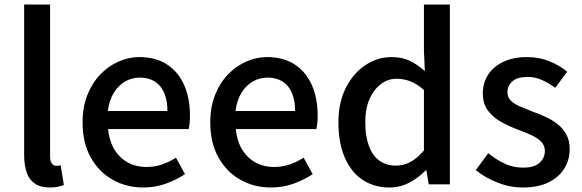

<svg xmlns="http://www.w3.org/2000/svg" viewBox="-20 -817 2580 851"><path d="M201 14Q159 14 134 -3.5Q109 -21 98 -53.5Q87 -86 87 -130V-797H202V-124Q202 -101 210.5 -91.5Q219 -82 229 -82Q233 -82 237 -82.5Q241 -83 249 -84L263 3Q253 7 238 10.5Q223 14 201 14Z M615 14Q540 14 479 -20.5Q418 -55 382 -119.5Q346 -184 346 -275Q346 -342 367 -395.5Q388 -449 424 -486.5Q460 -524 505 -544Q550 -564 597 -564Q670 -564 720 -531.5Q770 -499 796 -440.5Q822 -382 822 -304Q822 -287 820.5 -271.5Q819 -256 816 -245H459Q464 -193 486.5 -155.5Q509 -118 545.5 -97.5Q582 -77 629 -77Q666 -77 698 -88Q730 -99 760 -118L800 -45Q762 -20 715.5 -3Q669 14 615 14ZM458 -325H722Q722 -395 690.5 -434Q659 -473 599 -473Q565 -473 535 -456Q505 -439 484.5 -406Q464 -373 458 -325Z M1181 14Q1106 14 1045 -20.5Q984 -55 948 -119.5Q912 -184 912 -275Q912 -342 933 -395.5Q954 -449 990 -486.5Q1026 -524 1071 -544Q1116 -564 1163 -564Q1236 -564 1286 -531.5Q1336 -499 1362 -440.5Q1388 -382 1388 -304Q1388 -287 1386.5 -271.5Q1385 -256 1382 -245H1025Q1030 -193 1052.5 -155.5Q1075 -118 1111.5 -97.5Q1148 -77 1195 -77Q1232 -77 1264 -88Q1296 -99 1326 -118L1366 -45Q1328 -20 1281.5 -3Q1235 14 1181 14ZM1024 -325H1288Q1288 -395 1256.5 -434Q1225 -473 1165 -473Q1131 -473 1101 -456Q1071 -439 1050.5 -406Q1030 -373 1024 -325Z M1706 14Q1638 14 1587 -20Q1536 -54 1508 -119Q1480 -184 1480 -275Q1480 -364 1513.5 -429Q1547 -494 1600.5 -529Q1654 -564 1715 -564Q1763 -564 1796.5 -547.5Q1830 -531 1863 -502L1859 -593V-797H1974V0H1880L1870 -62H1867Q1836 -30 1795 -8Q1754 14 1706 14ZM1734 -83Q1769 -83 1799 -99Q1829 -115 1859 -150V-418Q1829 -445 1799 -456.5Q1769 -468 1738 -468Q1700 -468 1668.5 -444.5Q1637 -421 1618 -378.5Q1599 -336 1599 -276Q1599 -214 1615 -170.5Q1631 -127 1661.5 -105Q1692 -83 1734 -83Z M2296 14Q2240 14 2184.5 -8Q2129 -30 2089 -63L2144 -138Q2180 -109 2217.5 -91.5Q2255 -74 2299 -74Q2348 -74 2371.5 -95.5Q2395 -117 2395 -148Q2395 -173 2377.5 -190Q2360 -207 2332 -219.5Q2304 -232 2274 -243Q2237 -257 2201.5 -276.5Q2166 -296 2143 -326.5Q2120 -357 2120 -403Q2120 -450 2143.5 -486Q2167 -522 2211 -543Q2255 -564 2316 -564Q2371 -564 2416.5 -545Q2462 -526 2494 -499L2441 -428Q2412 -449 2382 -462.5Q2352 -476 2319 -476Q2273 -476 2251 -456.5Q2229 -437 2229 -408Q2229 -385 2245 -370Q2261 -355 2287.5 -344Q2314 -333 2344 -321Q2373 -311 2401.5 -297.5Q2430 -284 2453 -265.5Q2476 -247 2490.5 -220.5Q2505 -194 2505 -155Q2505 -109 2481 -70Q2457 -31 2411 -8.5Q2365 14 2296 14Z"/></svg>

Font: Noto Sans SC Medium
Style: Regular
Weight: 500
Designer: Ryoko NISHIZUKA  (kana, bopomofo & ideographs); Paul D. Hunt (Latin, Greek & Cyrillic); Sandoll Communications , Soo-you
Foundry: Adobe
Version: Version 2.004-H2;hotconv 1.0.118;makeotfexe 2.5.65603